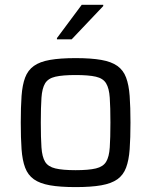

<svg xmlns="http://www.w3.org/2000/svg" viewBox="-20 -755 617 783"><path d="M288.4 8Q225.2 8 183.8 0.7Q142.4 -6.6 118.1 -23.9Q93.8 -41.3 82.5 -71.3Q71.2 -101.3 67.9 -146.5Q64.7 -191.7 64.7 -255.1Q64.7 -318.5 67.9 -363.6Q71.2 -408.8 82.5 -438.8Q93.8 -468.8 118.1 -486.1Q142.4 -503.5 183.8 -510.7Q225.2 -518 288.4 -518Q351.5 -518 392.9 -510.7Q434.3 -503.5 458.7 -486.1Q483 -468.8 494.2 -438.8Q505.5 -408.8 508.8 -363.6Q512.1 -318.5 512.1 -255.1Q512.1 -191.7 508.8 -146.5Q505.5 -101.3 494.2 -71.3Q483 -41.3 458.7 -23.9Q434.3 -6.6 392.9 0.7Q351.5 8 288.4 8ZM288.4 -61Q341.7 -61 371.1 -68.1Q400.5 -75.1 412.7 -95.1Q425 -115 427.6 -153.7Q430.3 -192.4 430.3 -255.1Q430.3 -317.8 427.6 -356.4Q425 -395.1 412.7 -415.2Q400.5 -435.4 371.1 -442.2Q341.7 -449 288.4 -449Q235.5 -449 205.9 -442.2Q176.3 -435.4 164 -415.2Q151.8 -395.1 149.1 -356.4Q146.4 -317.8 146.4 -255.1Q146.4 -192.4 149.1 -153.7Q151.8 -115 164 -95.1Q176.3 -75.1 205.9 -68.1Q235.5 -61 288.4 -61ZM212.2 -594.6V-599.6L313.2 -735.3H401V-730.3L272.3 -594.6Z"/></svg>

Font: Saira Thin
Style: Regular
Weight: 100
Designer: Hector Gatti with collaboration of the Omnibus-Type team
Foundry: Omnibus-Type
Version: Version 1.101